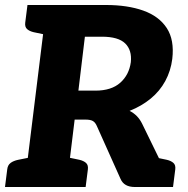

<svg xmlns="http://www.w3.org/2000/svg" viewBox="-32 -749 753 769"><path d="M65 0 155 -729H392Q479 -729 542 -706.5Q605 -684 636 -636.5Q667 -589 658 -513Q652 -465 630 -424.5Q608 -384 571.5 -354Q535 -324 487 -305Q503 -297 515.5 -284.5Q528 -272 537 -254L661 0H508Q465 0 451 -32L356 -244Q350 -258 340.5 -264Q331 -270 310 -270H267L234 0ZM282 -386H350Q414 -386 449.5 -417.5Q485 -449 492 -500Q497 -548 469.5 -575Q442 -602 376 -602H308ZM564 0 524 -131 598 -117ZM-12 0 -3 -71Q-1 -88 10.5 -96.5Q22 -105 41 -109L86 -118L85 0ZM175 -729 146 -611 103 -620Q86 -624 76.5 -632.5Q67 -641 69 -658L78 -729ZM214 0 243 -118 286 -109Q303 -105 312.5 -96.5Q322 -88 320 -71L311 0ZM564 0 593 -118 636 -109Q653 -105 662.5 -96.5Q672 -88 670 -71L661 0Z"/></svg>

Font: Aleo Black
Style: Italic
Weight: 900
Italic angle: -7°
Designer: Alessio Laiso
Foundry: Alessio Laiso
Version: Version 2.001;gftools[0.9.29]